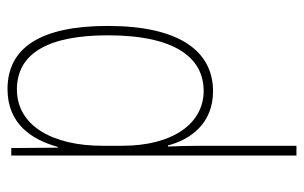

<svg xmlns="http://www.w3.org/2000/svg" viewBox="-169 -459 809 511"><g transform="rotate(-90 235.5 -203.5)"><path d="M254 -588C161 -588 119 -523 100 -454H98L97 -578H77V181H103V-72C103 -107 102 -139 101 -161H104C119 -102 162 -41 248 -41C355 -41 422 -131 422 -321C422 -500 364 -588 254 -588ZM253 -563C350 -563 397 -478 397 -321C397 -137 334 -66 249 -66C163 -66 103 -147 103 -283V-335C103 -469 157 -563 253 -563Z"/></g></svg>

Font: Noto Sans Tamil UI Condensed Thin
Style: Regular
Weight: 100
Width: 3
Designer: Jelle Bosma - Monotype Design Team
Foundry: Monotype Imaging Inc.
Version: Version 2.004